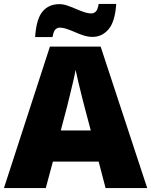

<svg xmlns="http://www.w3.org/2000/svg" viewBox="-20 -953 766 973"><path d="M0 0 233 -717H490L726 0H515L480 -134H248L212 0ZM288 -292H440L409 -409Q404 -428 395 -463.5Q386 -499 377 -537Q368 -575 363 -599Q359 -575 350.5 -539Q342 -503 333.5 -468Q325 -433 319 -409ZM158 -765Q164 -857 195.5 -894.5Q227 -932 281 -932Q300 -932 320.5 -925Q341 -918 363 -908.5Q385 -899 405.5 -892Q426 -885 445 -885Q454 -885 464.5 -893.5Q475 -902 480 -933H569Q563 -843 530 -804.5Q497 -766 449 -766Q427 -766 405 -773Q383 -780 361.5 -789.5Q340 -799 319.5 -806Q299 -813 281 -813Q272 -813 262 -805Q252 -797 246 -765Z"/></svg>

Font: Noto Sans Symbols Black
Style: Regular
Weight: 900
Version: Version 2.002